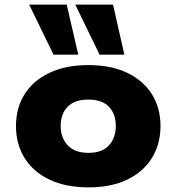

<svg xmlns="http://www.w3.org/2000/svg" viewBox="-20 -798 762 829"><path d="M362 11Q264 11 193.5 -22.5Q123 -56 86 -116Q49 -176 49 -254Q49 -332 86 -391Q123 -450 193.5 -483.5Q264 -517 361 -517Q460 -517 529.5 -483.5Q599 -450 636 -391Q673 -332 673 -254Q673 -176 636 -116Q599 -56 529.5 -22.5Q460 11 362 11ZM362 -138Q421 -138 450.5 -170.5Q480 -203 480 -254Q480 -306 450.5 -337Q421 -368 361 -368Q302 -368 272 -337Q242 -306 242 -254Q242 -203 272.5 -170.5Q303 -138 362 -138ZM410 -562 305 -778H468L517 -562ZM211 -562 106 -778H268L318 -562Z"/></svg>

Font: Nunito Sans 7pt SemiExpanded Black
Style: Regular
Weight: 900
Width: 6
Designer: Vernon Adams
Foundry: Vernon Adams
Version: Version 3.101;gftools[0.9.27]